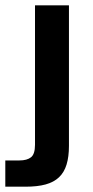

<svg xmlns="http://www.w3.org/2000/svg" viewBox="-23 -554 351 724"><path d="M-3 150V51H50Q79 51 94 39Q109 27 109 -8V-534H237V-4Q237 37 228 66.5Q219 96 199.5 114.5Q180 133 149 141.5Q118 150 73 150Z"/></svg>

Font: Geist SemBd
Style: Regular
Weight: 400
Designer: Basement.studio, Andrés Briganti, Mateo Zaragoza
Foundry: Basement.studio, Vercel, Andrés Briganti, Guido Ferreyra, Mateo Zaragoza
Version: Version 1.401